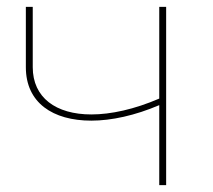

<svg xmlns="http://www.w3.org/2000/svg" viewBox="-20 -537 619 557"><path d="M442 0H462V-517H442V-251C370 -220 302 -205 245 -205C142 -205 75 -254 75 -342V-517H55V-342C55 -239 133 -187 245 -187C303 -187 372 -202 442 -232Z"/></svg>

Font: Chess Sans Thin
Style: Regular
Weight: 100
Designer: Wolf Bōese
Foundry: Wolf Bōese
Version: Version 7.223;Glyphs 3.3 (3306)